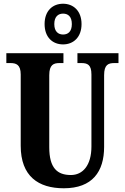

<svg xmlns="http://www.w3.org/2000/svg" viewBox="-20 -999 669 1029"><path d="M318 -761C373 -761 417 -799 417 -870C417 -941 373 -979 318 -979C262 -979 219 -941 219 -870C219 -799 262 -761 318 -761ZM318 -814C293 -814 271 -829 271 -870C271 -911 293 -926 318 -926C344 -926 365 -911 365 -870C365 -829 344 -814 318 -814ZM322 10C475 10 538 -79 538 -212V-596C538 -653 561 -661 593 -661H615V-714H395V-661H416C448 -661 470 -653 470 -600V-214C470 -112 423 -61 360 -61C287 -61 244 -98 244 -210V-596C244 -653 268 -661 299 -661H320V-714H14V-661H36C66 -661 91 -653 91 -600V-218C91 -54 186 10 322 10Z"/></svg>

Font: Noto Serif Lao ExtraCondensed ExtraBold
Style: Regular
Weight: 800
Width: 2
Designer: Monotype Design Team
Foundry: Monotype Imaging Inc.
Version: Version 2.003